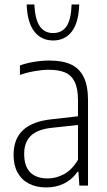

<svg xmlns="http://www.w3.org/2000/svg" viewBox="-20 -814 471 842"><path d="M366 -373.5V0H328L324 -60.5H320Q296 -26.5 260.8 -9.2Q225.5 8 182.5 8Q139.5 8 107.2 -8.5Q75 -25 57.2 -57Q39.5 -89 39.5 -134.5Q39.5 -204.5 80.8 -243.2Q122 -282 207 -291L322 -304V-375Q322 -426 307.5 -455.2Q293 -484.5 265.2 -496.2Q237.5 -508 193.5 -508Q166 -508 132.8 -502.2Q99.5 -496.5 67.5 -485.5V-527Q94.5 -537 129.8 -542.8Q165 -548.5 197 -548.5Q253.5 -548.5 290.5 -531.8Q327.5 -515 346.8 -476.5Q366 -438 366 -373.5ZM322 -113V-266L207.5 -253.5Q145 -247 115.5 -218.8Q86 -190.5 86 -139.5Q86 -85 112.5 -58.2Q139 -31.5 189.5 -31.5Q226.5 -31.5 261.2 -50.5Q296 -69.5 322 -113ZM97 -794.5H130.5Q134 -728.5 154.5 -698.8Q175 -669 213 -669Q251.5 -669 271.8 -698.8Q292 -728.5 294 -794.5H327.5Q325 -715 295 -675.8Q265 -636.5 213 -636.5Q161 -636.5 130.2 -676.2Q99.5 -716 97 -794.5Z"/></svg>

Font: Encode Sans Condensed ExLight
Style: Regular
Weight: 275
Width: 3
Designer: Multiple Designers
Foundry: Impallari Type
Version: Version 2.000